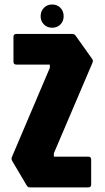

<svg xmlns="http://www.w3.org/2000/svg" viewBox="-20 -814 454 834"><path d="M111 0Q100.5 0 96 -8.5L33.5 -114Q28 -123 31.5 -131.5L201 -530L196.5 -513.5V-542.5L201.5 -533.5H51Q38.5 -533.5 38.5 -546V-654Q38.5 -666.5 51 -666.5H293.5Q303.5 -666.5 308.5 -659L380 -558.5Q386 -551 381.5 -541L210 -139L214 -167.5V-120L206 -133.5H363.5Q376 -133.5 376 -121V-12.5Q376 0 363.5 0ZM206.5 -693.5Q185 -693.5 170.8 -707.8Q156.5 -722 156.5 -743.5Q156.5 -765.5 170.8 -780Q185 -794.5 206.5 -794.5Q228.5 -794.5 242.5 -780Q256.5 -765.5 256.5 -743.5Q256.5 -722 242.5 -707.8Q228.5 -693.5 206.5 -693.5Z"/></svg>

Font: Jaro
Style: Regular
Weight: 400
Designer: Agyei Archer, Celine Hurka, Mirko Velimirović
Version: Version 1.000